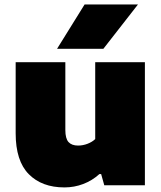

<svg xmlns="http://www.w3.org/2000/svg" viewBox="-20 -828 720 858"><path d="M50 -232.5V-550H272V-247Q272 -209 286.2 -193.2Q300.5 -177.5 329 -177.5Q350.5 -177.5 371.2 -185.5Q392 -193.5 405.5 -206.5V-550H627.5V0H446L432 -50H424Q392 -21 352 -5.8Q312 9.5 268 9.5Q167 9.5 108.5 -49.8Q50 -109 50 -232.5ZM235 -610 358 -808H596.5L442 -610Z"/></svg>

Font: Encode Sans Semi Expanded Black
Style: Regular
Weight: 900
Width: 6
Designer: Multiple Designers
Foundry: Impallari Type
Version: Version 2.000